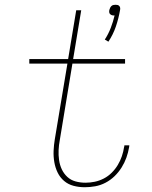

<svg xmlns="http://www.w3.org/2000/svg" viewBox="-20 -778 640 806"><path d="M435 -603 420 -612Q435 -635 445 -661Q455 -687 461 -713Q460 -713 459.5 -713Q459 -713 458 -713Q453 -713 449 -714.5Q445 -716 442 -719Q439 -722 438.5 -726.5Q438 -731 439 -736Q440 -740 442 -744.5Q444 -749 447.5 -752.5Q451 -756 456 -757Q461 -758 465 -758Q470 -758 474 -757Q478 -756 481 -752.5Q484 -749 484.5 -744.5Q485 -740 484 -736Q478 -701 466.5 -667Q455 -633 435 -603ZM336 8Q311 8 288.5 2Q266 -4 249 -18.5Q232 -33 222 -53.5Q212 -74 208 -97.5Q204 -121 205 -145Q206 -169 210 -193L263 -511H103V-530H266L300 -735H321L287 -530H505V-511H284L231 -190Q227 -169 226 -148Q225 -127 228 -106Q231 -85 239.5 -67Q248 -49 262.5 -35.5Q277 -22 297 -16.5Q317 -11 339 -11Q358 -11 377.5 -15Q397 -19 415.5 -28.5Q434 -38 449 -53Q464 -68 474.5 -85.5Q485 -103 491.5 -122Q498 -141 501 -161Q502 -163 502 -164.5Q502 -166 502 -168H523Q523 -166 522.5 -164Q522 -162 522 -160Q518 -137 510.5 -116Q503 -95 490.5 -75Q478 -55 461 -38.5Q444 -22 423 -11Q402 0 379.5 4Q357 8 336 8Z"/></svg>

Font: Iosevka Slab ThExObl
Style: Regular
Weight: 100
Width: 7
Italic angle: -9°
Monospace: yes
Designer: Belleve Invis
Foundry: Belleve Invis
Version: Version 11.1.1; ttfautohint (v1.8.3)